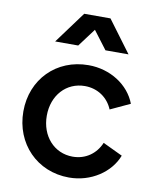

<svg xmlns="http://www.w3.org/2000/svg" viewBox="-89 -870 784 951"><g transform="rotate(10 303.0 -394.0)"><path d="M323 12C434 12 529 -53 562 -140L463 -187C439 -130 388 -93 323 -93C230 -93 162 -168 162 -271C162 -374 230 -448 323 -448C388 -448 440 -411 463 -355L562 -401C528 -491 433 -553 323 -553C161 -553 44 -433 44 -272C44 -110 162 12 323 12ZM139 -640H255L323 -731L392 -640H508L389 -800H257Z"/></g></svg>

Font: Mluvka SemiBold
Style: Regular
Weight: 600
Designer: Modified by Jiří Krblich, Original typeface by Gumpita Rahayu
Foundry: Gumpita Rahayu & Jiří Krblich
Version: Version 2.000;Glyphs 3.1.1 (3134)